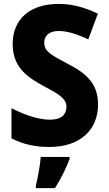

<svg xmlns="http://www.w3.org/2000/svg" viewBox="-20 -744 557 985"><path d="M483 -207C483 -313 426 -366 327 -417C240 -463 207 -481 207 -525C207 -560 232 -585 280 -585C326 -585 373 -570 433 -542L482 -674C416 -705 353 -724 281 -724C135 -724 45 -647 45 -518C45 -393 128 -345 203 -303C280 -262 321 -239 321 -196C321 -158 296 -130 237 -130C176 -130 105 -155 39 -189V-34C100 -3 161 10 234 10C394 10 483 -81 483 -207ZM337 72V61H189C186 102 174 169 164 208V221H262C294 170 318 121 337 72Z"/></svg>

Font: Noto Sans Sinhala UI SemiCondensed ExtraBold
Style: Regular
Weight: 800
Width: 4
Designer: Jelle Bosma - Monotype Design Team
Foundry: Monotype Imaging Inc.
Version: Version 2.006